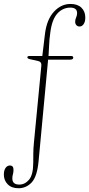

<svg xmlns="http://www.w3.org/2000/svg" viewBox="-81 -734 462 996"><path d="M171 -448.5 170.5 -443.5H288Q299 -443.5 299 -435Q299 -424.5 282 -424.5H168.5L119 103.5Q111.5 182.5 83.2 212.5Q55 242.5 14.5 242.5Q-21 242.5 -41 222Q-61 201.5 -61 172Q-61 149.5 -52 137Q-43 124.5 -29.5 124.5Q-10.5 124.5 -11 148Q-11 160 -14 170Q-17 180 -17 191Q-17.5 223.5 19 223.5Q48.5 223.5 70 197.8Q91.5 172 91.5 108.5Q91.5 85.5 91.8 60.8Q92 36 95 6L133.5 -393.5Q135.5 -412.5 118.5 -417L72 -427.5Q61 -430.5 61 -436.5Q61 -443.5 71 -443.5H138.5L152.5 -560Q162 -633.5 199 -673.5Q236 -713.5 285 -713.5Q321.5 -713.5 341.5 -694Q361.5 -674.5 361.5 -643Q361.5 -621.5 353 -609Q344.5 -596.5 331.5 -596.5Q322 -596.5 315.5 -603.2Q309 -610 309 -621Q309 -633 313.8 -643Q318.5 -653 319 -665.5Q319 -694.5 284 -694.5Q244.5 -694.5 216.5 -663.8Q188.5 -633 180 -565.5Q174.5 -526 173.8 -499.8Q173 -473.5 171 -448.5Z"/></svg>

Font: Fraunces 72pt S050 Thin
Style: Regular
Weight: 100
Version: Version 1.000; ttfautohint (v1.8.3)